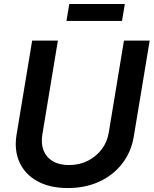

<svg xmlns="http://www.w3.org/2000/svg" viewBox="-20 -931 770 962"><path d="M320.3 11.2Q229.5 11.2 167.2 -23.2Q105 -57.6 77.6 -118.2Q50.3 -178.7 63 -256.3L141.1 -727.5H270L192.4 -258.3Q184.6 -211.9 198.2 -177.2Q211.9 -142.6 244.4 -123.3Q276.9 -104 325.7 -104Q377.9 -104 420.2 -125.5Q462.4 -147 490 -183.6Q517.6 -220.2 524.9 -266.6L601.1 -727.5H730L650.4 -247.6Q637.7 -169.9 592.5 -111.6Q547.4 -53.2 477.5 -21Q407.7 11.2 320.3 11.2ZM605.5 -911.1 591.3 -826.2H313L327.1 -911.1Z"/></svg>

Font: Inter 24pt SemiBold
Style: Italic
Weight: 600
Italic angle: -9.3988°
Designer: Rasmus Andersson
Foundry: rsms
Version: Version 4.001;git-66647c0bb